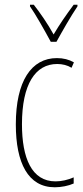

<svg xmlns="http://www.w3.org/2000/svg" viewBox="-20 -783 353 813"><path d="M195 -606H219C245 -653 279 -713 308 -756V-763H292C258 -717 233 -681 207 -637C183 -681 149 -730 123 -763H107V-756C129 -725 168 -656 195 -606ZM212 10C239 10 270 4 292 -6V-32C267 -21 240 -15 215 -15C114 -15 73 -114 73 -257C73 -427 130 -512 222 -512C244 -512 265 -507 283 -496L293 -519C272 -531 248 -537 221 -537C113 -537 47 -440 47 -256C47 -93 99 10 212 10Z"/></svg>

Font: Noto Sans Arabic ExtCond Thin
Style: Regular
Weight: 100
Width: 2
Designer: Monotype Design Team, Nadine Chahine, Nizar Qandah and Khaled Hosny
Foundry: Monotype Imaging Inc.
Version: Version 2.012